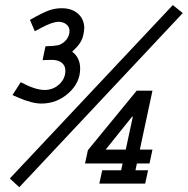

<svg xmlns="http://www.w3.org/2000/svg" viewBox="-20 -662 756 773"><path d="M593.8 -296.9 543 -59.6H593.8L582 -3.9H531.2L525.4 23.4H576.2L564.5 77.1H379.9L391.6 23.4H467.8L473.6 -3.9H322.3L334 -57.6L530.3 -296.9ZM486.3 -59.6 514.6 -191.4 512.7 -193.4 405.3 -59.6ZM120.1 -536.1 100.6 -582Q150.4 -610.4 175.8 -619.6Q201.2 -628.9 228.5 -628.9Q268.6 -628.9 293.5 -607.4Q318.4 -585.9 319.3 -549.8Q317.4 -516.6 306.6 -496.6Q295.9 -476.6 270.5 -454.1Q302.7 -429.7 302.7 -385.7Q302.7 -329.1 255.9 -287.1Q209 -245.1 146.5 -245.1Q109.4 -245.1 54.7 -268.6L30.3 -279.3L63.5 -331.1Q122.1 -299.8 159.2 -299.8Q194.3 -299.8 218.8 -322.8Q243.2 -345.7 243.2 -377.9Q243.2 -398.4 227.5 -410.2Q211.9 -421.9 183.6 -420.9L151.4 -419.9L163.1 -475.6Q198.2 -476.6 211.9 -479.5Q225.6 -482.4 238.3 -493.2Q259.8 -511.7 259.8 -538.1Q259.8 -553.7 247.1 -564Q234.4 -574.2 215.8 -574.2Q191.4 -574.2 145.5 -549.8ZM675.8 -641.6 715.8 -609.4 57.6 91.8 19.5 56.6Z"/></svg>

Font: Thabit-Bold-Oblique
Style: Bold Oblique
Weight: 700
Designer: Regenerated by Nadim Shaikli
Foundry: MAK Alagha
Version: 0.01